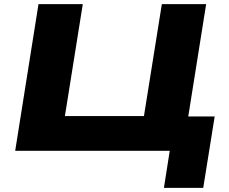

<svg xmlns="http://www.w3.org/2000/svg" viewBox="-20 -725 1099 923"><path d="M768 178 796 0H53L165 -705H378L292 -167H672L758 -705H971L885 -165H1012L957 178Z"/></svg>

Font: Nunito Sans 10pt Expanded Black
Style: Italic
Weight: 900
Width: 7
Italic angle: -9°
Designer: Vernon Adams
Foundry: Vernon Adams
Version: Version 3.101;gftools[0.9.27]